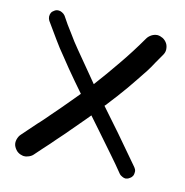

<svg xmlns="http://www.w3.org/2000/svg" viewBox="-117 -865 1000 1036"><g transform="rotate(15 383.0 -346.5)"><path d="M66.4 45.9C75.2 53.7 85 58.6 95.7 60.5C99.6 61.5 103.5 62.5 107.4 62.5C114.3 62.5 122.1 61.5 128.9 58.6C140.6 54.7 150.4 48.8 157.2 41C168.9 27.3 180.7 13.7 192.4 1C205.1 -12.7 216.8 -26.4 228.5 -39.1C238.3 -50.8 248 -62.5 257.8 -73.2C268.6 -85 278.3 -96.7 288.1 -107.4C319.3 -143.6 349.6 -179.7 379.9 -215.8C387.7 -225.6 395.5 -235.4 403.3 -244.1C422.9 -221.7 442.4 -200.2 461.9 -177.7L557.6 -68.4L595.7 -24.4L632.8 20.5C637.7 26.4 644.5 30.3 651.4 33.2C657.2 36.1 663.1 37.1 668 37.1C669.9 37.1 671.9 37.1 673.8 36.1C680.7 35.2 687.5 31.2 693.4 26.4C700.2 21.5 704.1 15.6 707 8.8C708 3.9 709 0 709 -4.9V-13.7C708 -21.5 704.1 -28.3 699.2 -34.2C655.3 -85.9 611.3 -137.7 566.4 -189.5L458 -312.5C461.9 -316.4 465.8 -320.3 468.8 -325.2C498 -362.3 526.4 -400.4 553.7 -438.5C580.1 -476.6 606.4 -515.6 632.8 -555.7C643.6 -572.3 653.3 -589.8 663.1 -608.4C673.8 -626 683.6 -643.6 693.4 -661.1C698.2 -669.9 701.2 -678.7 701.2 -688.5V-692.4C700.2 -705.1 697.3 -715.8 691.4 -724.6C685.5 -733.4 677.7 -741.2 667 -747.1C656.2 -752 646.5 -754.9 636.7 -754.9H634.8C624 -753.9 614.3 -751 603.5 -744.1C593.8 -737.3 585.9 -729.5 581.1 -720.7C548.8 -665 514.6 -610.4 478.5 -558.6C444.3 -508.8 409.2 -459 372.1 -410.2C359.4 -424.8 347.7 -440.4 335 -455.1C302.7 -493.2 271.5 -531.2 240.2 -569.3C230.5 -581.1 220.7 -592.8 211.9 -604.5L184.6 -641.6C173.8 -655.3 164.1 -668.9 153.3 -683.6L124 -726.6C119.1 -732.4 113.3 -737.3 106.4 -740.2C100.6 -743.2 94.7 -745.1 87.9 -745.1H85C78.1 -745.1 71.3 -743.2 64.5 -738.3C57.6 -733.4 51.8 -728.5 48.8 -721.7C45.9 -715.8 44.9 -710 44.9 -703.1V-699.2C45.9 -691.4 47.9 -684.6 51.8 -678.7C62.5 -664.1 73.2 -648.4 84 -633.8C94.7 -618.2 105.5 -603.5 116.2 -588.9C125 -576.2 134.8 -563.5 144.5 -550.8C154.3 -539.1 164.1 -527.3 173.8 -514.6C204.1 -475.6 236.3 -437.5 268.6 -399.4L318.4 -341.8C305.7 -326.2 293 -310.5 280.3 -295.9C251 -260.7 221.7 -225.6 191.4 -191.4C181.6 -179.7 171.9 -168 162.1 -157.2C152.3 -146.5 142.6 -134.8 131.8 -124C120.1 -111.3 108.4 -97.7 96.7 -84C85 -71.3 73.2 -57.6 61.5 -43.9C54.7 -36.1 49.8 -26.4 46.9 -14.6C45.9 -9.8 44.9 -3.9 44.9 1C44.9 6.8 45.9 12.7 47.9 18.6C51.8 28.3 57.6 37.1 66.4 45.9Z"/></g></svg>

Font: Citrustime FakeCyr
Style: Regular
Weight: 400
Version: Version 1.1